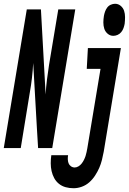

<svg xmlns="http://www.w3.org/2000/svg" viewBox="-63 -785 683 1018"><path d="M-43 0 79 -735H154L179 -284Q181 -323 186 -362.5Q191 -402 197 -441L246 -735H336L214 0H139L133 -99L113 -451Q111 -412 106.5 -372.5Q102 -333 95 -294L47 0ZM538 -595Q521 -595 508 -606Q495 -617 490 -632.5Q485 -648 485 -665.5Q485 -683 488 -701Q490 -712 494 -723.5Q498 -735 505.5 -745Q513 -755 524.5 -760Q536 -765 547 -765Q564 -765 577 -754Q590 -743 595 -727.5Q600 -712 600 -694.5Q600 -677 598 -659Q596 -648 592 -636.5Q588 -625 580 -615Q572 -605 560.5 -600Q549 -595 538 -595ZM327 213Q305 213 285 207.5Q265 202 249.5 189.5Q234 177 224.5 159.5Q215 142 210.5 122Q206 102 206 80.5Q206 59 209 38H298Q296 49 296.5 60Q297 71 300.5 80.5Q304 90 313 96.5Q322 103 333 103Q343 103 353 97Q363 91 370 82Q377 73 382 63Q387 53 390.5 42.5Q394 32 396 21.5Q398 11 400 1L470 -420H397L403 -530H578L487 19Q483 41 477.5 63Q472 85 463 105.5Q454 126 441 146Q428 166 410.5 181.5Q393 197 371 205Q349 213 327 213Z"/></svg>

Font: Iosevka Curly XBdExObl
Style: Regular
Weight: 800
Width: 7
Italic angle: -9°
Monospace: yes
Designer: Belleve Invis
Foundry: Belleve Invis
Version: Version 11.1.0; ttfautohint (v1.8.3)